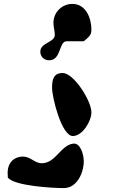

<svg xmlns="http://www.w3.org/2000/svg" viewBox="-20 -934 600 981"><path d="M186 -670C186 -644 206 -626 231 -626C294 -626 280 -723 320 -723H407C407 -723 417 -730 420 -733C438 -750 447 -757 447 -783C447 -841 419 -914 350 -914C296 -914 253 -871 253 -817C253 -795 260 -777 260 -756C260 -716 186 -717 186 -670ZM246 -486C246 -435 295 -239 352 -239C401 -239 447 -314 447 -360C447 -419 357 -561 300 -561C254 -561 246 -528 246 -486ZM20 -27C53 17 254 27 306 27C374 27 408 -52 408 -111C408 -137 394 -206 353 -200C289 -191 265 -100 193 -100C157 -100 136 -134 98 -134C50 -134 19 -100 19 -53C19 -49 20 -31 20 -27Z"/></svg>

Font: Charger
Style: Overspray
Weight: 400
Designer: Jasper
Foundry: Cannot Into Space Fonts
Version: Version 0.980